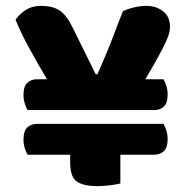

<svg xmlns="http://www.w3.org/2000/svg" viewBox="-20 -629 637 654"><path d="M74 -254Q69 -262 64.5 -276Q60 -290 60 -305Q60 -335 73 -347Q86 -359 106 -359H140Q108 -413 79 -466Q50 -519 33 -562Q45 -580 67 -594.5Q89 -609 120 -609Q158 -609 182 -594Q206 -579 227 -536L306 -376H312Q325 -406 335.5 -430.5Q346 -455 355.5 -479Q365 -503 375 -530Q385 -557 399 -591Q416 -599 437.5 -604Q459 -609 479 -609Q511 -609 535 -591Q559 -573 559 -538Q559 -529 556.5 -517.5Q554 -506 545 -486.5Q536 -467 519.5 -436.5Q503 -406 475 -359H537Q542 -350 546.5 -337Q551 -324 551 -307Q551 -278 538 -266Q525 -254 505 -254ZM74 -102Q69 -110 64.5 -124Q60 -138 60 -153Q60 -183 73 -195Q86 -207 106 -207H537Q542 -198 546.5 -185Q551 -172 551 -155Q551 -126 538 -114Q525 -102 505 -102H390V-4Q379 -1 356 2Q333 5 311 5Q265 5 242 -10.5Q219 -26 219 -76V-102Z"/></svg>

Font: Baloo Tammudu
Style: Regular
Weight: 400
Designer: Omkar Shende and Ek Type
Foundry: Ek Type
Version: Version 1.443;PS 1.000;hotconv 16.6.51;makeotf.lib2.5.65220;